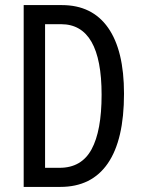

<svg xmlns="http://www.w3.org/2000/svg" viewBox="-20 -734 556 754"><path d="M467 -366Q467 -185 403.5 -92.5Q340 0 217 0H73V-714H223Q342 -714 404.5 -625Q467 -536 467 -366ZM379 -362Q379 -639 220 -639H157V-75H214Q300 -75 339.5 -147.5Q379 -220 379 -362Z"/></svg>

Font: Noto Sans Tamil ExtraCondensed
Style: Regular
Weight: 400
Width: 2
Designer: Jelle Bosma - Monotype Design Team
Foundry: Monotype Imaging Inc.
Version: Version 2.004; ttfautohint (v1.8.4.7-5d5b)